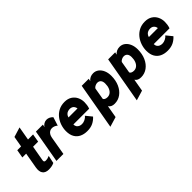

<svg xmlns="http://www.w3.org/2000/svg" viewBox="74 -1652 2785 2785"><g transform="rotate(-45 1467.0 -259.5)"><path d="M231 12Q163 12 133.2 -28.2Q103.5 -68.5 117 -145L159 -385H81L103 -511H181L210 -676L360 -722L323 -511H427L405 -385H301L260 -153Q256 -130.5 263 -121.2Q270 -112 291 -112Q309 -112 325.2 -115.8Q341.5 -119.5 367 -130L342 -11Q296 12 231 12Z M395 0 485 -511H628L620 -469Q632 -493 659 -509Q686 -525 716 -525Q768.5 -525 812 -480L770 -348Q753.5 -364 730.5 -373.5Q707.5 -383 685 -383Q659 -383 639 -371.2Q619 -359.5 605.8 -337.5Q592.5 -315.5 587 -284L538 0Z M1018.5 12Q953.5 12 903.8 -11.8Q854 -35.5 825.8 -84Q797.5 -132.5 797.5 -207Q797.5 -264 816 -320Q834.5 -376 870.8 -422Q907 -468 960 -495.5Q1013 -523 1082.5 -523Q1149 -523 1194.2 -494Q1239.5 -465 1262.5 -417.5Q1285.5 -370 1285.5 -314Q1285.5 -287 1281.2 -258.2Q1277 -229.5 1266.5 -200H942.5Q942.5 -171 955.5 -152.2Q968.5 -133.5 989.8 -124.2Q1011 -115 1036.5 -115Q1068 -115 1100 -131Q1132 -147 1150.5 -171L1225.5 -79Q1187.5 -36.5 1138.2 -12.2Q1089 12 1018.5 12ZM964.5 -322H1149.5Q1146 -345 1135.2 -361.8Q1124.5 -378.5 1107 -387.8Q1089.5 -397 1066.5 -397Q1044 -397 1023.5 -390Q1003 -383 987.5 -366.5Q972 -350 964.5 -322Z M1298.5 203 1424.5 -511H1568.5L1560.5 -472Q1602.5 -523 1670.5 -523Q1717.5 -523 1753.8 -495.5Q1790 -468 1810.8 -419.8Q1831.5 -371.5 1831.5 -309Q1831.5 -216 1799 -143.5Q1766.5 -71 1709.5 -29.5Q1652.5 12 1579.5 12Q1546 12 1522.5 0.8Q1499 -10.5 1484.5 -33L1451.5 157ZM1572.5 -129Q1608 -129 1634.2 -149.2Q1660.5 -169.5 1675 -206.2Q1689.5 -243 1689.5 -293Q1689.5 -336.5 1670 -359.8Q1650.5 -383 1614.5 -383Q1593.5 -383 1570.5 -371.5Q1547.5 -360 1537.5 -344L1506.5 -162Q1511 -147 1529.5 -138Q1548 -129 1572.5 -129Z M1841 203 1967 -511H2111L2103 -472Q2145 -523 2213 -523Q2260 -523 2296.2 -495.5Q2332.5 -468 2353.2 -419.8Q2374 -371.5 2374 -309Q2374 -216 2341.5 -143.5Q2309 -71 2252 -29.5Q2195 12 2122 12Q2088.5 12 2065 0.8Q2041.5 -10.5 2027 -33L1994 157ZM2115 -129Q2150.5 -129 2176.8 -149.2Q2203 -169.5 2217.5 -206.2Q2232 -243 2232 -293Q2232 -336.5 2212.5 -359.8Q2193 -383 2157 -383Q2136 -383 2113 -371.5Q2090 -360 2080 -344L2049 -162Q2053.5 -147 2072 -138Q2090.5 -129 2115 -129Z M2667 12Q2602 12 2552.2 -11.8Q2502.5 -35.5 2474.2 -84Q2446 -132.5 2446 -207Q2446 -264 2464.5 -320Q2483 -376 2519.2 -422Q2555.5 -468 2608.5 -495.5Q2661.5 -523 2731 -523Q2797.5 -523 2842.8 -494Q2888 -465 2911 -417.5Q2934 -370 2934 -314Q2934 -287 2929.8 -258.2Q2925.5 -229.5 2915 -200H2591Q2591 -171 2604 -152.2Q2617 -133.5 2638.2 -124.2Q2659.5 -115 2685 -115Q2716.5 -115 2748.5 -131Q2780.5 -147 2799 -171L2874 -79Q2836 -36.5 2786.8 -12.2Q2737.5 12 2667 12ZM2613 -322H2798Q2794.5 -345 2783.8 -361.8Q2773 -378.5 2755.5 -387.8Q2738 -397 2715 -397Q2692.5 -397 2672 -390Q2651.5 -383 2636 -366.5Q2620.5 -350 2613 -322Z"/></g></svg>

Font: Overpass Black
Style: Italic
Weight: 900
Italic angle: -10°
Designer: Delve Withrington, Dave Bailey, Thomas Jockin
Foundry: Delve Fonts LLC
Version: Version 4.000